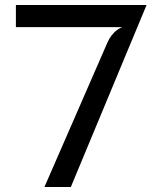

<svg xmlns="http://www.w3.org/2000/svg" viewBox="-20 -747 640 767"><path d="M157.5 0 408.5 -575.5Q423.5 -610 448.8 -628Q474 -646 513.5 -646L520 -638.5H43.5V-727H512.5H565.5L263 0Z"/></svg>

Font: Spline Sans Mono
Style: Regular
Weight: 400
Monospace: yes
Designer: Eben Sorkin, Mirko Velimirovic
Foundry: Sorkin Type
Version: Version 1.004